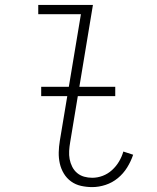

<svg xmlns="http://www.w3.org/2000/svg" viewBox="-20 -755 640 783"><path d="M356 8Q333 8 310.5 3Q288 -2 270 -15Q252 -28 240.5 -47Q229 -66 224 -88Q219 -110 219.5 -133.5Q220 -157 224 -181L310 -697H136V-735H359L266 -174Q263 -157 262 -139.5Q261 -122 264 -106Q267 -90 274.5 -75Q282 -60 294.5 -49.5Q307 -39 323 -34.5Q339 -30 356 -30Q378 -30 399 -38Q420 -46 437 -61.5Q454 -77 465.5 -96.5Q477 -116 483 -137L523 -124Q514 -97 498.5 -72Q483 -47 460.5 -28.5Q438 -10 410.5 -1Q383 8 356 8ZM450 -363H148V-401H450Z"/></svg>

Font: Iosevka Curly Slab XLtEx
Style: Italic
Weight: 200
Width: 7
Italic angle: -9°
Monospace: yes
Designer: Belleve Invis
Foundry: Belleve Invis
Version: Version 11.1.0; ttfautohint (v1.8.3)